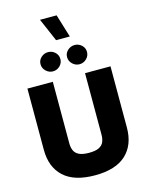

<svg xmlns="http://www.w3.org/2000/svg" viewBox="-168 -1298 1080 1405"><g transform="rotate(-15 372.5 -596.0)"><path d="M456.5 -1023.9H352.5L277.3 -1198.2H403.3ZM196.8 -882.8Q196.8 -913.1 219.5 -933.8Q242.2 -954.6 272.5 -954.6Q302.7 -954.6 325 -933.8Q347.2 -913.1 347.2 -882.8Q347.2 -852.5 325 -830.8Q302.7 -809.1 272.5 -809.1Q242.2 -809.1 219.5 -830.8Q196.8 -852.5 196.8 -882.8ZM397.9 -882.8Q397.9 -913.1 420.7 -933.8Q443.4 -954.6 473.6 -954.6Q503.9 -954.6 526.4 -933.8Q548.8 -913.1 548.8 -882.8Q548.8 -852.5 526.4 -830.8Q503.9 -809.1 473.6 -809.1Q443.4 -809.1 420.7 -830.8Q397.9 -852.5 397.9 -882.8ZM494.6 -735.8H687.5V-272.5Q687.5 -140.6 608.6 -67.6Q529.8 5.4 373 5.4Q216.3 5.4 137.2 -67.6Q58.1 -140.6 58.1 -272.5V-735.8H250.5V-268.6Q250.5 -238.3 260.7 -214.8Q271 -191.4 297.6 -178.2Q324.2 -165 373 -165Q422.4 -165 448.5 -178.2Q474.6 -191.4 484.6 -214.8Q494.6 -238.3 494.6 -268.6Z"/></g></svg>

Font: Estedad-FD Black
Style: Regular
Weight: 900
Designer: Amin Abedi
Version: Version 7.3